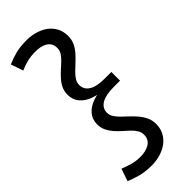

<svg xmlns="http://www.w3.org/2000/svg" viewBox="-330 -913 1141 1141"><g transform="rotate(-45 240.5 -342.5)"><path d="M185 184Q129 184 90.5 173.5Q52 163 15 148L42 70Q75 83 105.5 91.5Q136 100 172 100Q192 100 211 96Q230 92 246 83Q262 74 271 59Q280 44 280 21Q280 1 269 -17Q258 -35 240.5 -51.5Q223 -68 203.5 -85Q184 -102 166.5 -122Q149 -142 137.5 -165.5Q126 -189 126 -218Q126 -260 150.5 -289Q175 -318 218 -333.5Q261 -349 316 -349V-336Q261 -336 218 -351.5Q175 -367 150.5 -396Q126 -425 126 -467Q126 -497 137.5 -520.5Q149 -544 166.5 -563.5Q184 -583 203.5 -600.5Q223 -618 240.5 -634.5Q258 -651 269 -668.5Q280 -686 280 -707Q280 -729 271 -744Q262 -759 246 -768Q230 -777 211 -780.5Q192 -784 172 -784Q136 -784 105.5 -777Q75 -770 42 -755L15 -833Q52 -849 90.5 -859Q129 -869 185 -869Q221 -869 255.5 -859Q290 -849 317 -829.5Q344 -810 360 -780.5Q376 -751 376 -712Q376 -681 364.5 -656Q353 -631 334.5 -610Q316 -589 296 -570.5Q276 -552 257.5 -534Q239 -516 227.5 -498Q216 -480 216 -459Q216 -420 251 -399Q286 -378 353 -379H406V-306H353Q286 -306 251 -285.5Q216 -265 216 -225Q216 -206 227.5 -188Q239 -170 257.5 -152Q276 -134 296 -115.5Q316 -97 334.5 -75Q353 -53 364.5 -28Q376 -3 376 27Q376 66 360 95.5Q344 125 317 144.5Q290 164 255.5 174Q221 184 185 184Z"/></g></svg>

Font: BioRhyme
Style: Regular
Weight: 400
Designer: Aoife Mooney
Foundry: Aoife Mooney Type
Version: Version 1.600;gftools[0.9.33]